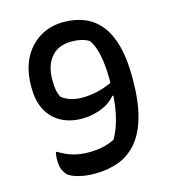

<svg xmlns="http://www.w3.org/2000/svg" viewBox="-110 -810 820 919"><g transform="rotate(-15 300.0 -350.0)"><path d="M290 -720Q348 -720 394.5 -700Q441 -680 473 -639Q505 -598 522 -534Q539 -470 539 -381V-373Q539 -262 518 -186.5Q497 -111 458.5 -65.5Q420 -20 367 0Q314 20 249 20Q211 20 183.5 14.5Q156 9 139.5 1.5Q123 -6 115 -13Q104 -25 96.5 -41.5Q89 -58 89 -88Q89 -93 89 -97.5Q89 -102 89.5 -106Q90 -110 90.5 -114Q91 -118 91.5 -121.5Q92 -125 93 -128H99Q132 -107 167 -96.5Q202 -86 248 -86Q284 -86 316 -93Q348 -100 375 -114Q402 -160 416.5 -226.5Q431 -293 431 -386V-394Q431 -469 419.5 -521.5Q408 -574 387 -600Q368 -611 347 -615.5Q326 -620 302 -620Q235 -620 200.5 -578Q166 -536 166 -470V-464Q166 -436 169.5 -416Q173 -396 183 -378Q201 -363 227.5 -355Q254 -347 283 -347Q330 -347 376 -360Q422 -373 464 -398V-318H398L441 -343Q412 -294 361.5 -272Q311 -250 257 -250Q200 -250 155.5 -273Q111 -296 85.5 -342Q60 -388 60 -457V-462Q60 -541 89 -598.5Q118 -656 170 -688Q222 -720 290 -720Z"/></g></svg>

Font: Recursive Monospace Casual Medium
Style: Regular
Weight: 500
Version: Version 1.047